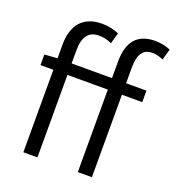

<svg xmlns="http://www.w3.org/2000/svg" viewBox="-144 -923 948 1037"><g transform="rotate(20 330.0 -404.5)"><path d="M33 -535 107 -540V-619Q107 -704 148 -751Q191 -798 270 -798Q323 -798 368 -778L350 -715Q316 -732 276 -732Q188 -732 188 -616V-540H420V-635Q420 -809 572 -809Q619 -809 660 -791L642 -728Q609 -743 579 -743Q501 -743 501 -633V-540H618V-474H501V0H420V-474H188V0H107V-474H33Z"/></g></svg>

Font: Source Han Sans CN Normal
Style: Regular
Weight: 350
Designer: Ryoko NISHIZUKA 西塚涼子 (kana, bopomofo & ideographs); Paul D. Hunt (Latin, Greek & Cyrillic); Sandoll Communications 산돌커뮤니
Foundry: Adobe
Version: Version 2.004;hotconv 1.0.118;makeotfexe 2.5.65603